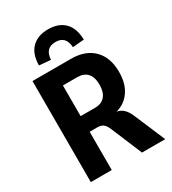

<svg xmlns="http://www.w3.org/2000/svg" viewBox="-219 -1045 1040 1160"><g transform="rotate(-30 301.0 -464.5)"><path d="M66 0V-705H335Q435 -705 491 -648.5Q547 -592 547 -491Q547 -428 525 -383Q503 -338 464.5 -313Q426 -288 375 -284L381 -292L409 -291Q436 -289 457.5 -270Q479 -251 495 -212L585 0H423L334 -213Q326 -233 316.5 -245Q307 -257 294.5 -262Q282 -267 264 -267H212V0ZM212 -376H313Q358 -376 382 -404Q406 -432 406 -484Q406 -536 382 -563Q358 -590 312 -590H212ZM227 -760 147 -767Q148 -847 189.5 -888Q231 -929 303 -929Q376 -929 417 -888Q458 -847 460 -767L380 -760Q378 -799 359.5 -819.5Q341 -840 304 -840Q267 -840 248 -820Q229 -800 227 -760Z"/></g></svg>

Font: Nunito Sans 10pt Condensed ExtraBold
Style: Regular
Weight: 800
Width: 3
Designer: Vernon Adams
Foundry: Vernon Adams
Version: Version 3.101;gftools[0.9.27]